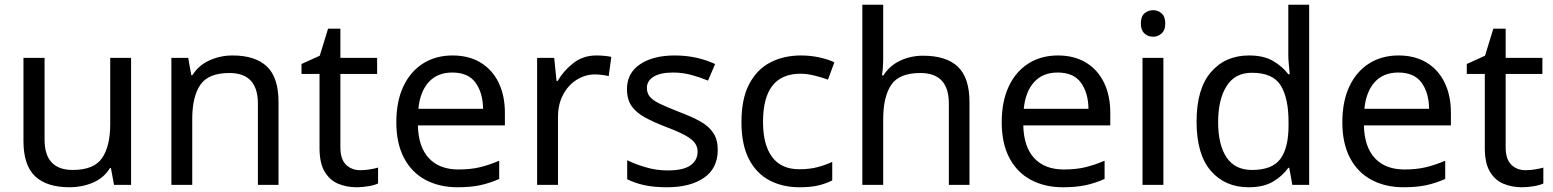

<svg xmlns="http://www.w3.org/2000/svg" viewBox="-20 -780 6553 810"><path d="M533 -536V0H461L448 -71H444Q418 -29 372 -9.5Q326 10 274 10Q177 10 128 -36.5Q79 -83 79 -185V-536H168V-191Q168 -63 287 -63Q376 -63 410.5 -113Q445 -163 445 -257V-536Z M961 -546Q1057 -546 1106 -499.5Q1155 -453 1155 -349V0H1068V-343Q1068 -472 948 -472Q859 -472 825 -422Q791 -372 791 -278V0H703V-536H774L787 -463H792Q818 -505 864 -525.5Q910 -546 961 -546Z M1500 -62Q1520 -62 1541 -65.5Q1562 -69 1575 -73V-6Q1561 1 1535 5.5Q1509 10 1485 10Q1443 10 1407.5 -4.5Q1372 -19 1350 -55Q1328 -91 1328 -156V-468H1252V-510L1329 -545L1364 -659H1416V-536H1571V-468H1416V-158Q1416 -109 1439.5 -85.5Q1463 -62 1500 -62Z M1889 -546Q1958 -546 2007.5 -516Q2057 -486 2083.5 -431.5Q2110 -377 2110 -304V-251H1743Q1745 -160 1789.5 -112.5Q1834 -65 1914 -65Q1965 -65 2004.5 -74.5Q2044 -84 2086 -102V-25Q2045 -7 2005 1.5Q1965 10 1910 10Q1834 10 1775.5 -21Q1717 -52 1684.5 -113.5Q1652 -175 1652 -264Q1652 -352 1681.5 -415Q1711 -478 1764.5 -512Q1818 -546 1889 -546ZM1888 -474Q1825 -474 1788.5 -433.5Q1752 -393 1745 -321H2018Q2017 -389 1986 -431.5Q1955 -474 1888 -474Z M2496 -546Q2511 -546 2528.5 -544.5Q2546 -543 2559 -540L2548 -459Q2535 -462 2519.5 -464Q2504 -466 2490 -466Q2449 -466 2413 -443.5Q2377 -421 2355.5 -380.5Q2334 -340 2334 -286V0H2246V-536H2318L2328 -438H2332Q2358 -482 2399 -514Q2440 -546 2496 -546Z M3008 -148Q3008 -70 2950 -30Q2892 10 2794 10Q2738 10 2697.5 1Q2657 -8 2626 -24V-104Q2658 -88 2703.5 -74.5Q2749 -61 2796 -61Q2863 -61 2893 -82.5Q2923 -104 2923 -140Q2923 -160 2912 -176Q2901 -192 2872.5 -208Q2844 -224 2791 -244Q2739 -264 2702 -284Q2665 -304 2645 -332Q2625 -360 2625 -404Q2625 -472 2680.5 -509Q2736 -546 2826 -546Q2875 -546 2917.5 -536.5Q2960 -527 2997 -510L2967 -440Q2933 -454 2896 -464Q2859 -474 2820 -474Q2766 -474 2737.5 -456.5Q2709 -439 2709 -409Q2709 -387 2722 -371.5Q2735 -356 2765.5 -341.5Q2796 -327 2847 -307Q2898 -288 2934 -268Q2970 -248 2989 -219.5Q3008 -191 3008 -148Z M3353 10Q3282 10 3226.5 -19Q3171 -48 3139.5 -109Q3108 -170 3108 -265Q3108 -364 3141 -426Q3174 -488 3230.5 -517Q3287 -546 3359 -546Q3400 -546 3438 -537.5Q3476 -529 3500 -517L3473 -444Q3449 -453 3417 -461Q3385 -469 3357 -469Q3199 -469 3199 -266Q3199 -169 3237.5 -117.5Q3276 -66 3352 -66Q3396 -66 3429.5 -75Q3463 -84 3491 -97V-19Q3464 -5 3431.5 2.5Q3399 10 3353 10Z M3706 -537Q3706 -497 3701 -462H3707Q3733 -503 3777.5 -524Q3822 -545 3874 -545Q3972 -545 4021 -498.5Q4070 -452 4070 -349V0H3983V-343Q3983 -472 3863 -472Q3773 -472 3739.5 -421.5Q3706 -371 3706 -277V0H3618V-760H3706Z M4443 -546Q4512 -546 4561.5 -516Q4611 -486 4637.5 -431.5Q4664 -377 4664 -304V-251H4297Q4299 -160 4343.5 -112.5Q4388 -65 4468 -65Q4519 -65 4558.5 -74.5Q4598 -84 4640 -102V-25Q4599 -7 4559 1.5Q4519 10 4464 10Q4388 10 4329.5 -21Q4271 -52 4238.5 -113.5Q4206 -175 4206 -264Q4206 -352 4235.5 -415Q4265 -478 4318.5 -512Q4372 -546 4443 -546ZM4442 -474Q4379 -474 4342.5 -433.5Q4306 -393 4299 -321H4572Q4571 -389 4540 -431.5Q4509 -474 4442 -474Z M4845 -737Q4865 -737 4880.5 -723.5Q4896 -710 4896 -681Q4896 -653 4880.5 -639Q4865 -625 4845 -625Q4823 -625 4808 -639Q4793 -653 4793 -681Q4793 -710 4808 -723.5Q4823 -737 4845 -737ZM4888 -536V0H4800V-536Z M5248 10Q5148 10 5088 -59.5Q5028 -129 5028 -267Q5028 -405 5088.5 -475.5Q5149 -546 5249 -546Q5311 -546 5350.5 -523Q5390 -500 5415 -467H5421Q5420 -480 5417.5 -505.5Q5415 -531 5415 -546V-760H5503V0H5432L5419 -72H5415Q5391 -38 5351 -14Q5311 10 5248 10ZM5262 -63Q5347 -63 5381.5 -109.5Q5416 -156 5416 -250V-266Q5416 -366 5383 -419.5Q5350 -473 5261 -473Q5190 -473 5154.5 -416.5Q5119 -360 5119 -265Q5119 -169 5154.5 -116Q5190 -63 5262 -63Z M5880 -546Q5949 -546 5998.5 -516Q6048 -486 6074.5 -431.5Q6101 -377 6101 -304V-251H5734Q5736 -160 5780.5 -112.5Q5825 -65 5905 -65Q5956 -65 5995.5 -74.5Q6035 -84 6077 -102V-25Q6036 -7 5996 1.5Q5956 10 5901 10Q5825 10 5766.5 -21Q5708 -52 5675.5 -113.5Q5643 -175 5643 -264Q5643 -352 5672.5 -415Q5702 -478 5755.5 -512Q5809 -546 5880 -546ZM5879 -474Q5816 -474 5779.5 -433.5Q5743 -393 5736 -321H6009Q6008 -389 5977 -431.5Q5946 -474 5879 -474Z M6416 -62Q6436 -62 6457 -65.5Q6478 -69 6491 -73V-6Q6477 1 6451 5.5Q6425 10 6401 10Q6359 10 6323.5 -4.5Q6288 -19 6266 -55Q6244 -91 6244 -156V-468H6168V-510L6245 -545L6280 -659H6332V-536H6487V-468H6332V-158Q6332 -109 6355.5 -85.5Q6379 -62 6416 -62Z"/></svg>

Font: Noto Sans Old South Arabian
Style: Regular
Weight: 400
Designer: Monotype Design Team
Foundry: Monotype Imaging Inc.
Version: Version 2.001; ttfautohint (v1.8.4.7-5d5b)